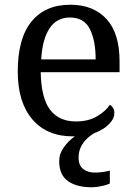

<svg xmlns="http://www.w3.org/2000/svg" viewBox="-20 -566 575 811"><path d="M367 225Q303 225 266.5 198.5Q230 172 230 115Q230 83 250 55.5Q270 28 296 10Q294 10 291.5 10Q289 10 287 10Q178 10 116.5 -62Q55 -134 55 -264Q55 -404 113 -475Q171 -546 277 -546Q374 -546 429.5 -486Q485 -426 485 -307V-261H152Q154 -152 191.5 -102.5Q229 -53 301 -53Q353 -53 389.5 -74.5Q426 -96 444 -123Q451 -120 457 -111Q463 -102 463 -89Q463 -69 449 -51.5Q435 -34 416 -22Q397 -10 381 -5Q364 4 348 19Q332 34 322 54Q312 74 312 100Q312 133 331.5 148Q351 163 381 163Q395 163 410.5 161Q426 159 444 155V209Q434 214 420 217.5Q406 221 392 223Q378 225 367 225ZM384 -315Q384 -395 359.5 -443.5Q335 -492 275 -492Q220 -492 189.5 -446.5Q159 -401 154 -315Z"/></svg>

Font: Noto Serif Ethiopic
Style: Regular
Weight: 400
Designer: Monotype Design Team
Foundry: Monotype Imaging Inc.
Version: Version 2.102